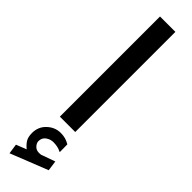

<svg xmlns="http://www.w3.org/2000/svg" viewBox="-335 -651 918 918"><g transform="rotate(45 123.5 -192.5)"><path d="M70.3 222.2Q53.7 209 43.2 192.9Q32.7 176.8 32.7 148.9Q32.7 106.4 62.3 78.9Q91.8 51.3 129.9 51.3Q148.4 51.3 162.6 55.4Q176.8 59.6 190.9 67.9L191.4 120.1Q176.3 112.3 162.8 109.9Q149.4 107.4 136.7 107.4Q116.7 107.4 99.4 119.6Q82 131.8 82 155.3Q82.5 169.4 95.9 182.6Q109.4 195.8 136.2 191.9Q137.2 191.9 138.4 191.4Q139.6 190.9 140.6 190.4L208 166.5L215.3 218.3L25.4 293.5L18.1 242.7ZM175.8 -677.7V-0.5H71.8V-677.7Z"/></g></svg>

Font: Vazirmatn RD UI Medium
Style: Regular
Weight: 500
Designer: Saber Rastikerdar
Foundry: Saber Rastikerdar
Version: Version 33.003